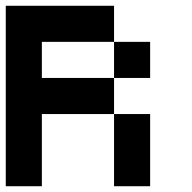

<svg xmlns="http://www.w3.org/2000/svg" viewBox="-20 -645 665 665"><path d="M125 0H0V-625H375V-500H125V-375H375V-250H125ZM500 -375H375V-500H500ZM500 0H375V-250H500Z"/></svg>

Font: Tiny5
Style: Regular
Weight: 400
Designer: Stefan Schmidt
Foundry: Made with Bits'n'Picas by Kreative Software
Version: Version 1.002; ttfautohint (v1.8.4.7-5d5b)